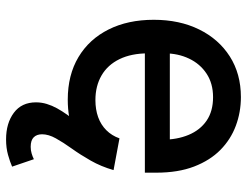

<svg xmlns="http://www.w3.org/2000/svg" viewBox="-109 -479 798 620"><g transform="rotate(90 290.0 -169.0)"><path d="M301.8 11.2Q222.2 11.2 164.3 -23.4Q106.4 -58.1 75.2 -120.6Q43.9 -183.1 43.9 -266.6Q43.9 -349.6 75 -412.8Q106 -476.1 162.1 -512Q218.3 -547.9 293.5 -547.9Q342.3 -547.9 386.2 -531.5Q430.2 -515.1 464.1 -481.7Q498 -448.2 517.8 -396.7Q537.6 -345.2 537.6 -274.4V-237.8H101.1V-318.4H481.4L431.2 -292.5Q431.2 -341.8 415.5 -379.2Q399.9 -416.5 369.4 -437.3Q338.9 -458 293.9 -458Q249.5 -458 217.8 -437Q186 -416 169.2 -380.4Q152.3 -344.7 152.3 -301.8V-248.5Q152.3 -194.3 170.9 -156Q189.5 -117.7 223.6 -97.9Q257.8 -78.1 303.2 -78.1Q333.5 -78.1 358.2 -86.9Q382.8 -95.7 400.4 -113.3Q418 -130.9 426.8 -155.8L529.3 -136.7Q516.6 -92.8 485.4 -59.3Q454.1 -25.9 407.5 -7.3Q360.8 11.2 301.8 11.2ZM430.2 210.4Q377.9 210.4 344.2 185.3Q310.5 160.2 310.5 113.8Q310.5 95.7 315.7 78.9Q320.8 62 329.8 45.7Q338.9 29.3 350.8 12.5Q362.8 -4.4 377 -22L529.3 -136.7Q517.6 -96.2 498.5 -62.7Q479.5 -29.3 459.7 -1.7Q439.9 25.9 426.8 49.6Q413.6 73.2 413.6 94.2Q413.6 111.3 423.3 121.1Q433.1 130.9 454.1 130.9Q465.3 130.9 475.3 127.9Q485.4 125 494.1 120.6L518.1 190.9Q502.4 197.8 480 204.1Q457.5 210.4 430.2 210.4Z"/></g></svg>

Font: V-Inter
Style: Medium-500
Weight: 500
Designer: Rasmus Andersson
Foundry: rsms
Version: Version 4.000;git-4146feb